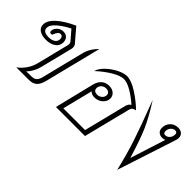

<svg xmlns="http://www.w3.org/2000/svg" viewBox="-23 -923 1341 1341"><g transform="rotate(45 648.0 -252.5)"><path d="M432 -500 327 -80Q317 -40 296.5 -20Q276 0 232 0H112Q141 -20 164.5 -53Q188 -86 198 -126L257 -362Q259 -368 259 -377Q259 -387 251 -397L193 -464Q145 -440 106 -407.5Q67 -375 67 -344Q67 -327 81 -317.5Q95 -308 122 -308Q154 -308 172 -321Q190 -334 190 -356Q190 -369 184 -376.5Q178 -384 168 -384Q145 -384 132 -346Q129 -336 119 -336Q104 -336 104 -353Q104 -373 123 -391.5Q142 -410 170 -410Q194 -410 208 -395Q222 -380 222 -356Q222 -322 194.5 -302Q167 -282 122 -282Q80 -282 56.5 -298.5Q33 -315 33 -344Q33 -385 80 -426.5Q127 -468 203 -502L286 -405Q295 -394 295 -380Q295 -369 293 -362L234 -126Q221 -71 181 -28Q191 -30 213 -30H232Q257 -30 270.5 -42Q284 -54 291 -80L369 -393Q384 -455 432 -500Z M916 -379Q898 -375 890 -368.5Q882 -362 878 -347L791 0H504L576 -293Q585 -329 607.5 -348.5Q630 -368 663 -368Q693 -368 712 -352Q731 -336 731 -310Q731 -280 706 -258.5Q681 -237 647 -237Q618 -237 603 -254L547 -30H762L841 -347Q849 -375 867 -383Q827 -419 781 -446.5Q735 -474 703 -474Q669 -474 618 -444Q567 -414 515 -366Q524 -399 557.5 -431Q591 -463 632 -483.5Q673 -504 703 -504Q746 -504 808 -464.5Q870 -425 916 -379ZM611 -294Q611 -279 620.5 -271.5Q630 -264 645 -264Q667 -264 682 -277.5Q697 -291 697 -309Q697 -324 687 -332Q677 -340 662 -340Q640 -340 625.5 -326.5Q611 -313 611 -294Z M1264 -454Q1264 -442 1260 -430L1117 8Q1088 -116 1054.5 -217.5Q1021 -319 947 -513Q1012 -412 1047 -332.5Q1082 -253 1123 -115L1207 -378Q1197 -372 1182 -372Q1158 -372 1144 -385Q1130 -398 1130 -420Q1130 -456 1153 -479Q1176 -502 1211 -502Q1235 -502 1249.5 -489Q1264 -476 1264 -454ZM1182 -400Q1202 -400 1215.5 -415.5Q1229 -431 1229 -454Q1229 -463 1224 -468.5Q1219 -474 1211 -474Q1191 -474 1177.5 -458.5Q1164 -443 1164 -420Q1164 -411 1169 -405.5Q1174 -400 1182 -400Z"/></g></svg>

Font: Srisakdi
Style: Regular
Weight: 400
Designer: Cadson Demak Co.,Ltd.
Foundry: Cadson Demak Co.,Ltd.
Version: Version 1.000